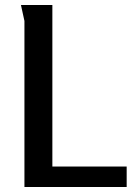

<svg xmlns="http://www.w3.org/2000/svg" viewBox="-20 -750 554 770"><path d="M64 -730H190V-82H488V0H78V-666Z"/></svg>

Font: Rosario SemiBold
Style: Regular
Weight: 600
Designer: Hector Gatti
Foundry: Omnibus Type
Version: Version 1.101; ttfautohint (v1.8.1.43-b0c9)